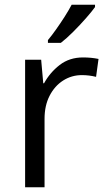

<svg xmlns="http://www.w3.org/2000/svg" viewBox="-20 -786 449 806"><path d="M328.6 -544.9Q363.3 -544.9 393.6 -538.6L383.3 -463.4Q354 -470.7 323.7 -470.7Q280.8 -470.7 245.1 -448Q209.5 -425.3 188.2 -384Q167 -342.8 167 -287.1V0H85.4V-535.2H152.8L161.6 -436.5H165Q189.5 -481.4 230.5 -513.2Q271.5 -544.9 328.6 -544.9ZM378.9 -766.1V-756.3Q365.7 -737.8 340.8 -709.5Q315.9 -681.2 287.6 -652.8Q259.3 -624.5 235.4 -606H181.2V-617.7Q196.8 -636.2 215.3 -662.4Q233.9 -688.5 251.5 -716.1Q269 -743.7 280.8 -766.1Z"/></svg>

Font: Open Sans
Style: Regular
Weight: 400
Designer: Monotype Design Team
Foundry: Monotype Imaging Inc.
Version: Version 3.000; ttfautohint (v1.8.4)